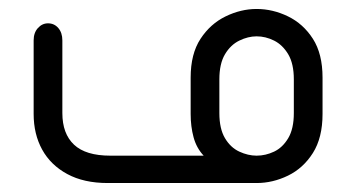

<svg xmlns="http://www.w3.org/2000/svg" viewBox="-20 -408 793 428"><path d="M552 0H220Q167 0 130 -20Q93 -40 74 -74.5Q55 -109 55 -154V-318Q55 -335 64.5 -345.5Q74 -356 87 -356Q101 -356 110 -345.5Q119 -335 119 -318V-156Q119 -110 145 -85.5Q171 -61 226 -61H434Q418 -78 411.5 -102Q405 -126 405 -154V-235Q405 -288 427 -321.5Q449 -355 483 -371.5Q517 -388 552 -388Q588 -388 622 -371.5Q656 -355 677.5 -321.5Q699 -288 699 -235V-154Q699 -101 677.5 -67Q656 -33 622 -16.5Q588 0 552 0ZM552 -61Q572 -61 591 -70Q610 -79 622.5 -100Q635 -121 635 -156V-231Q635 -266 622.5 -287Q610 -308 591 -317.5Q572 -327 552 -327Q533 -327 513.5 -317.5Q494 -308 481.5 -287Q469 -266 469 -231V-156Q469 -121 481.5 -100Q494 -79 513.5 -70Q533 -61 552 -61Z"/></svg>

Font: Beiruti
Style: Regular
Weight: 400
Version: Version 1.00